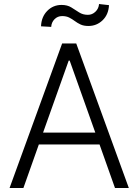

<svg xmlns="http://www.w3.org/2000/svg" viewBox="-20 -946 696 966"><path d="M97.7 0H28.1L292.6 -727.3H363.6L628.2 0H558.6L480.8 -219.1H175.4ZM196.7 -278.8H459.5L330.6 -641H325.6ZM237.6 -810.7 186.4 -813.6Q188.2 -861.2 217.7 -891.2Q247.2 -921.2 289.8 -921.2Q318.9 -921.2 338.8 -908.7Q358.7 -896.3 377.7 -883.9Q396.7 -871.4 422.2 -871.4Q443.9 -871.4 460.2 -887.1Q476.6 -902.7 478.3 -925.8L528.4 -920.1Q525.9 -872.5 496.1 -843.9Q466.3 -815.3 425.1 -815.3Q401.3 -815.3 385.3 -822.8Q369.3 -830.3 356.2 -840.2Q343 -850.1 328.3 -857.6Q313.6 -865.1 292.6 -865.1Q269.9 -865.1 254.4 -849.4Q239 -833.8 237.6 -810.7Z"/></svg>

Font: Inter UI Light
Style: Regular
Weight: 300
Designer: Rasmus Andersson
Foundry: rsms
Version: 3.2;8d6f07862